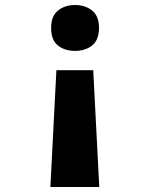

<svg xmlns="http://www.w3.org/2000/svg" viewBox="-20 -561 603 766"><path d="M279 -541Q320 -541 347.5 -519Q375 -497 375 -450Q375 -402 348 -380Q321 -358 279 -358Q238 -358 211 -379.5Q184 -401 184 -450Q184 -497 211.5 -519Q239 -541 279 -541ZM352 -281 376 185H181L205 -281Z"/></svg>

Font: Noto Sans Mono SemiCondensed Black
Style: Regular
Weight: 900
Width: 4
Designer: Monotype Design Team
Foundry: Monotype Imaging Inc.
Version: Version 2.014; ttfautohint (v1.8.4.7-5d5b)